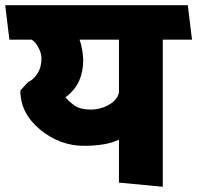

<svg xmlns="http://www.w3.org/2000/svg" viewBox="-31 -700 756 736"><path d="M425 0V-165Q400 -152 364.5 -146.5Q329 -141 292 -141Q198 -141 122.5 -203.5Q47 -266 47 -353L77 -386Q96 -393 112 -417.5Q128 -442 128 -476Q128 -495 116.5 -517.5Q105 -540 90 -548H5L-11 -680H689L705 -548H593V16ZM316 -280Q354 -280 386 -298Q418 -316 425 -345V-548H274Q280 -532 284 -508.5Q288 -485 288 -469Q288 -426 272.5 -390.5Q257 -355 220 -327Q233 -311 255 -295.5Q277 -280 316 -280Z"/></svg>

Font: Palanquin Dark SemiBold
Style: Regular
Weight: 600
Designer: Pria Ravichandran
Version: Version 1.001